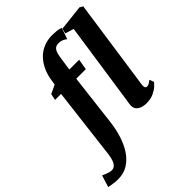

<svg xmlns="http://www.w3.org/2000/svg" viewBox="-421 -972 1377 1377"><g transform="rotate(-45 268.0 -283.0)"><path d="M124 -598.5Q131.5 -643.5 150 -682.8Q168.5 -722 197.2 -751.8Q226 -781.5 265.5 -798.2Q305 -815 354 -815Q374.5 -815 397.5 -812.8Q420.5 -810.5 440 -803L410.5 -718Q401 -725.5 385.2 -733.5Q369.5 -741.5 345.5 -741.5Q320.5 -741.5 307.8 -728.5Q295 -715.5 289.2 -692Q283.5 -668.5 279 -636L267 -553H366.5L352.5 -471.5H255.5L208 -73Q200.5 -12.5 182.2 45.5Q164 103.5 133.8 149.8Q103.5 196 60.2 223.5Q17 251 -40.5 251Q-66 251 -92.2 247Q-118.5 243 -132 240L-104 150Q-100 152 -86.2 157.8Q-72.5 163.5 -56.2 168.5Q-40 173.5 -28.5 173.5Q-11.5 173.5 1 163.2Q13.5 153 22.2 131.2Q31 109.5 35.5 75L101.5 -471.5H40.5L50.5 -520.5L116 -551ZM558 -109Q555.5 -92 559.8 -82.2Q564 -72.5 576 -72.5Q583.5 -72.5 592.5 -76.5Q601.5 -80.5 621 -95L634 -61Q627.5 -52.5 609.8 -35.8Q592 -19 561 -4.5Q530 10 484 10Q464.5 10 444 3.5Q423.5 -3 409.8 -17.5Q396 -32 396 -56Q396 -62 396.8 -69.2Q397.5 -76.5 398.5 -83.5Q399.5 -90.5 400.5 -94L495 -737L429.5 -757L439.5 -795.5L633.5 -817L658 -803Z"/></g></svg>

Font: Merriweather 24pt Black
Style: Italic
Weight: 900
Italic angle: -7.8°
Designer: Eben Sorkin
Foundry: Eben Sorkin
Version: Version 2.101